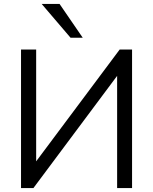

<svg xmlns="http://www.w3.org/2000/svg" viewBox="-20 -957 780 977"><path d="M87 0V-705H164V-136L589 -705H652V0H576V-571L150 0ZM339 -765 192 -937H283L401 -765Z"/></svg>

Font: Nunito Sans
Style: Regular
Weight: 400
Designer: Vernon Adams
Foundry: Vernon Adams
Version: Version 3.101; ttfautohint (v1.8.4.7-5d5b);gftools[0.9.27]